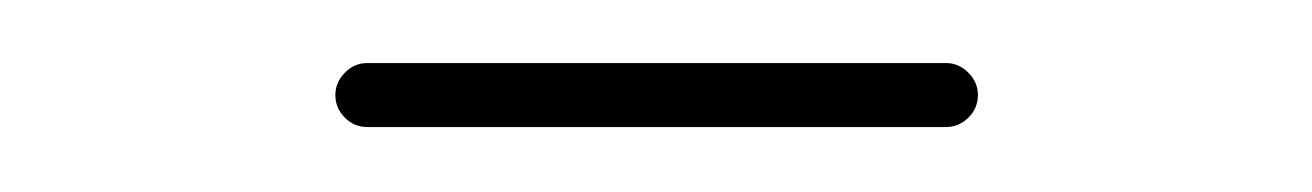

<svg xmlns="http://www.w3.org/2000/svg" viewBox="-20 -649 410 60"><path d="M84.8 -619.3Q84.8 -623.3 87.8 -626.3Q90.7 -629.3 94.8 -629.3H275.6Q279.6 -629.3 282.6 -626.3Q285.6 -623.3 285.6 -619.3Q285.6 -615.2 282.6 -612.2Q279.6 -609.3 275.6 -609.3H94.8Q90.7 -609.3 87.8 -612.2Q84.8 -615.2 84.8 -619.3Z"/></svg>

Font: 26F Galaxy Sans Thin
Style: Regular
Weight: 100
Designer: C₂₉H₂₅N₃O₅
Version: Version 1.100